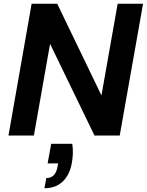

<svg xmlns="http://www.w3.org/2000/svg" viewBox="-20 -720 780 1020"><path d="M25 0 148 -700H284L519 -213L605 -700H740L616 0H482L246 -487L160 0ZM216 280 226 226Q251 226 266 210.5Q281 195 286 163L289 148H233L252 44H364Q368 71 367 96Q366 121 362 144Q351 208 313.5 244Q276 280 216 280Z"/></svg>

Font: DM Sans
Style: Bold Italic
Weight: 700
Italic angle: -10°
Designer: Colophon Foundry, Jonny Pinhorn
Foundry: Colophon Foundry
Version: Version 4.004;gftools[0.9.30]